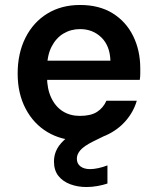

<svg xmlns="http://www.w3.org/2000/svg" viewBox="-20 -553 631 772"><path d="M301 12Q228 12 171.5 -21.5Q115 -55 83 -116Q51 -177 51 -257Q51 -339 82.5 -401.5Q114 -464 170.5 -498.5Q227 -533 302 -533Q379 -533 433 -499.5Q487 -466 515.5 -408Q544 -350 544 -278Q544 -268 544 -256.5Q544 -245 542 -232H138V-309H424Q422 -369 387.5 -402.5Q353 -436 302 -436Q265 -436 235 -418Q205 -400 187 -364.5Q169 -329 169 -275V-246Q169 -196 186 -160Q203 -124 232.5 -105.5Q262 -87 301 -87Q345 -87 370 -103Q395 -119 408 -148H530Q517 -103 485 -66.5Q453 -30 406.5 -9Q360 12 301 12ZM327 199Q293 199 263 188Q233 177 215 154.5Q197 132 197 96Q197 69 209.5 45.5Q222 22 251.5 -1.5Q281 -25 332 -47L380 -67L407 -10L354 16Q318 34 303.5 50.5Q289 67 289 85Q289 105 303.5 116Q318 127 342 127Q357 127 375.5 123Q394 119 412 112V185Q394 191 372 195Q350 199 327 199Z"/></svg>

Font: DM Sans 10pt SemiBold
Style: Regular
Weight: 600
Version: Version 4.004;gftools[0.9.30]